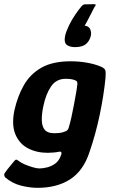

<svg xmlns="http://www.w3.org/2000/svg" viewBox="-36 -772 541 921"><path d="M33 -242Q48 -310 78.5 -363.5Q109 -417 163 -447.5Q217 -478 303 -478Q343 -478 380 -471.5Q417 -465 444 -454Q467 -445 469.5 -434Q472 -423 470 -397Q462 -316 442.5 -222Q423 -128 392 -39Q363 48 300 88.5Q237 129 144 129Q107 129 65 118.5Q23 108 -11 79Q-14 76 -15.5 69Q-17 62 -11 55Q-8 50 -0.5 40.5Q7 31 15 21.5Q23 12 27 7Q36 -5 40.5 -6Q45 -7 54 0Q63 8 81.5 16Q100 24 120 30Q140 36 153 36Q169 36 189.5 31Q210 26 228.5 13Q247 0 256 -26Q256 -27 256.5 -28Q257 -29 258 -30Q260 -37 258 -41.5Q256 -46 246 -44Q238 -42 222.5 -40.5Q207 -39 193 -39Q139 -39 97.5 -61Q56 -83 37.5 -128.5Q19 -174 33 -242ZM172 -263Q164 -226 164.5 -196Q165 -166 178.5 -149.5Q192 -133 223 -133Q237 -133 250.5 -134.5Q264 -136 275 -141Q283 -143 287.5 -148Q292 -153 294 -161Q300 -181 306.5 -209.5Q313 -238 318.5 -268.5Q324 -299 328.5 -323.5Q333 -348 334 -361Q336 -367 335 -374.5Q334 -382 330 -384Q322 -389 309.5 -391.5Q297 -394 279 -394Q234 -394 209 -357.5Q184 -321 172 -263ZM276 -599Q281 -621 294.5 -649Q308 -677 325.5 -702.5Q343 -728 356 -743Q362 -750 369 -751Q381 -751 393 -751.5Q405 -752 417 -752Q423 -752 423 -748.5Q423 -745 416 -736Q412 -728 403.5 -711.5Q395 -695 386 -677.5Q377 -660 370 -649Q390 -647 396.5 -632Q403 -617 400 -602Q395 -578 378.5 -562.5Q362 -547 328 -546Q302 -545 286 -555.5Q270 -566 276 -599Z"/></svg>

Font: Glory Thin
Style: Bold Italic
Weight: 700
Italic angle: -12°
Version: Version 1.011